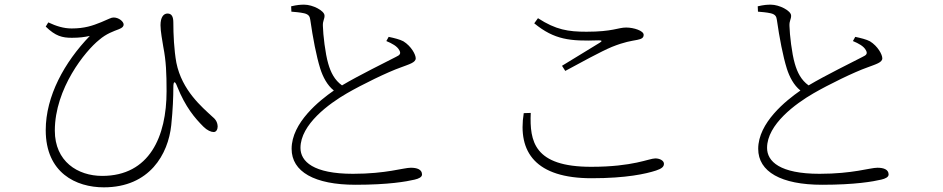

<svg xmlns="http://www.w3.org/2000/svg" viewBox="-20 -771 4040 823"><path d="M176 -657C218 -616 247 -609 288 -609C320 -609 342 -612 365 -617C256 -504 176 -359 176 -213C176 -30 306 32 425 32C622 32 701 -111 714 -234C721 -301 723 -358 723 -396C723 -425 730 -426 740 -399C775 -312 815 -265 852 -228C868 -212 885 -205 896 -205C908 -205 913 -218 913 -229C912 -251 901 -262 889 -272C847 -311 760 -383 736 -502C726 -557 723 -625 723 -674C723 -698 717 -713 698 -713C681 -713 668 -697 668 -663C668 -637 676 -595 680 -570C692 -509 694 -456 694 -380C694 -186 621 -17 418 -17C313 -17 215 -79 215 -211C215 -392 346 -553 405 -600C436 -627 467 -637 490 -646C505 -652 510 -658 510 -666C510 -678 490 -696 467 -696C456 -696 448 -690 414 -676C377 -661 343 -649 287 -649C253 -649 221 -659 187 -675Z M1228 -744 1229 -721C1242 -720 1267 -718 1284 -714C1304 -709 1308 -700 1310 -686C1321 -609 1336 -530 1353 -476C1364 -442 1382 -406 1411 -383C1349 -340 1230 -245 1230 -133C1230 -35 1328 21 1504 21C1646 21 1723 7 1757 -1C1775 -5 1789 -12 1789 -23C1789 -45 1767 -52 1741 -52C1709 -52 1636 -26 1493 -26C1323 -26 1268 -79 1268 -137C1268 -238 1391 -327 1467 -371C1531 -408 1641 -462 1698 -482C1735 -496 1762 -503 1762 -521C1762 -537 1743 -573 1709 -594C1694 -602 1670 -608 1646 -613L1636 -595C1660 -585 1683 -573 1692 -555C1699 -542 1695 -535 1677 -527C1633 -504 1520 -449 1446 -405C1414 -428 1398 -460 1387 -498C1374 -542 1365 -622 1364 -660C1363 -683 1372 -689 1371 -705C1370 -725 1321 -751 1284 -751C1268 -751 1254 -750 1228 -744Z M2270 -671C2357 -600 2424 -594 2546 -598C2561 -598 2562 -595 2551 -588C2511 -563 2444 -523 2389 -489L2403 -467C2464 -500 2557 -551 2603 -570C2658 -592 2685 -595 2711 -600C2731 -604 2739 -609 2739 -622C2739 -639 2697 -653 2664 -653C2629 -653 2607 -635 2494 -635C2416 -635 2363 -643 2286 -693ZM2255 -287C2250 -165 2269 -56 2514 -56C2695 -56 2762 -92 2789 -92C2809 -92 2826 -82 2826 -69C2826 -56 2816 -48 2792 -40C2749 -26 2665 -7 2516 -7C2277 -7 2198 -118 2225 -286Z M3228 -744 3229 -721C3242 -720 3267 -718 3284 -714C3304 -709 3308 -700 3310 -686C3321 -609 3336 -530 3353 -476C3364 -442 3382 -406 3411 -383C3349 -340 3230 -245 3230 -133C3230 -35 3328 21 3504 21C3646 21 3723 7 3757 -1C3775 -5 3789 -12 3789 -23C3789 -45 3767 -52 3741 -52C3709 -52 3636 -26 3493 -26C3323 -26 3268 -79 3268 -137C3268 -238 3391 -327 3467 -371C3531 -408 3641 -462 3698 -482C3735 -496 3762 -503 3762 -521C3762 -537 3743 -573 3709 -594C3694 -602 3670 -608 3646 -613L3636 -595C3660 -585 3683 -573 3692 -555C3699 -542 3695 -535 3677 -527C3633 -504 3520 -449 3446 -405C3414 -428 3398 -460 3387 -498C3374 -542 3365 -622 3364 -660C3363 -683 3372 -689 3371 -705C3370 -725 3321 -751 3284 -751C3268 -751 3254 -750 3228 -744Z"/></svg>

Font: Noto Serif CJK SC ExtraLight
Style: Regular
Weight: 200
Designer: Ryoko NISHIZUKA 西塚涼子 (kana & ideographs); Frank Grießhammer (Latin, Greek & Cyrillic); Wenlong ZHANG 张文龙 (bopomofo); San
Foundry: Adobe
Version: Version 2.001;hotconv 1.1.0;makeotfexe 2.6.0